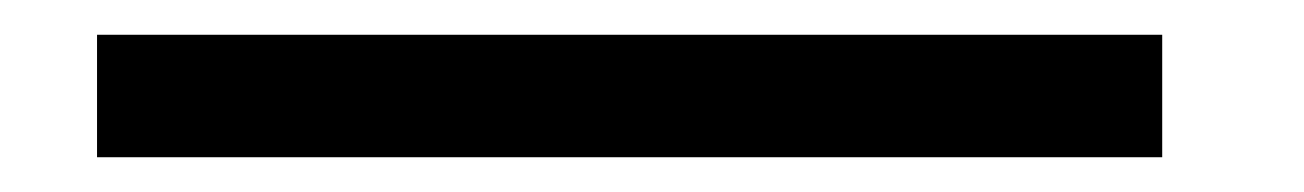

<svg xmlns="http://www.w3.org/2000/svg" viewBox="-20 123 754 111"><path d="M651.9 213.9H36.1V143.1H651.9Z"/></svg>

Font: Rawengulk
Style: Bold
Weight: 700
Version: Version 0.92